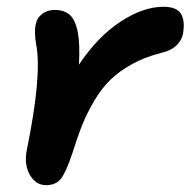

<svg xmlns="http://www.w3.org/2000/svg" viewBox="-20 -517 560 564"><path d="M115.2 26.9Q85.4 26.9 68.1 -2.7Q50.8 -32.2 58.1 -73.2Q103 -292 86.9 -382.8Q79.6 -421.9 85 -445.8Q88.4 -464.4 103.8 -476.1Q119.1 -487.8 140.1 -487.8Q168.5 -487.8 184.8 -473.4Q201.2 -459 208.3 -423.3Q215.3 -387.7 211.9 -327.1Q267.1 -409.7 334 -453.4Q400.9 -497.1 460 -497.1Q499.5 -497.1 512 -475.8Q524.4 -454.6 517.1 -416Q513.2 -397.5 497.6 -382.8Q481.9 -368.2 454.1 -361.8Q406.2 -349.6 368.4 -328.9Q330.6 -308.1 304.7 -283Q278.8 -257.8 257.3 -221.7Q235.8 -185.5 221.9 -150.9Q208 -116.2 192.9 -67.9Q173.8 -10.7 158.9 8.1Q144 26.9 115.2 26.9Z"/></svg>

Font: Shantell Sans Bouncy
Style: Italic
Weight: 600
Italic angle: -11.31°
Designer: Stephen Nixon, Anya Danilova, Shantell Martin
Foundry: Arrow Type
Version: Version 1.006;[9816181b4]